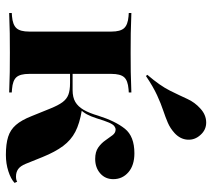

<svg xmlns="http://www.w3.org/2000/svg" viewBox="-54 -662 728 659"><g transform="rotate(90 309.5 -332.0)"><path d="M87.9 -209.7V-350.8Q87.9 -381.5 76.2 -394.4Q64.5 -407.3 35.5 -409.7L24.2 -410.5V-419.4Q65.3 -417.7 94 -417.3Q122.6 -416.9 160.5 -416.9Q197.6 -416.9 226.6 -417.3Q255.6 -417.7 296.8 -419.4V-410.5L285.5 -409.7Q255.6 -407.3 244.4 -394.4Q233.1 -381.5 233.1 -350.8V-209.7ZM160.5 -2.4Q122.6 -2.4 94 -2Q65.3 -1.6 24.2 0V-8.9L35.5 -9.7Q64.5 -12.1 76.2 -25Q87.9 -37.9 87.9 -68.5V-209.7H233.1V-68.5Q233.1 -37.9 244.4 -25Q255.6 -12.1 285.5 -9.7L296.8 -8.9V0Q255.6 -1.6 226.6 -2Q197.6 -2.4 160.5 -2.4ZM511.3 11.3Q473.4 11.3 449.2 3.6Q425 -4 408.5 -23Q391.9 -41.9 378.2 -76.6L352.4 -140.3Q341.1 -168.5 330.2 -183.1Q319.4 -197.6 304.4 -203.2Q289.5 -208.9 264.5 -208.9H226.6V-217.7H288.7Q313.7 -217.7 329.4 -227Q345.2 -236.3 356.5 -255.6Q367.7 -275 376.6 -305.6Q395.2 -364.5 421.4 -397.2Q447.6 -429.8 505.6 -429.8Q546.8 -429.8 570.6 -409.3Q594.4 -388.7 594.4 -357.3Q594.4 -329.8 574.6 -312.5Q554.8 -295.2 525 -295.2Q500.8 -295.2 485.9 -305.6Q471 -316.1 461.3 -330.2Q451.6 -344.4 443.5 -354.8Q435.5 -365.3 424.2 -365.3Q418.5 -365.3 412.5 -360.9Q406.5 -356.5 400.4 -342.7Q394.4 -329 385.5 -300Q379 -279.8 371.8 -266.5Q364.5 -253.2 353.2 -241.9L358.9 -249.2Q403.2 -241.9 431.9 -227Q460.5 -212.1 480.6 -185.1Q500.8 -158.1 518.5 -114.5L541.9 -56.5Q549.2 -38.7 559.7 -31Q570.2 -23.4 585.5 -23.4Q596.8 -23.4 603.2 -27.4L607.3 -18.5Q593.5 -5.6 567.3 2.8Q541.1 11.3 511.3 11.3ZM240.3 -469.4 236.3 -474.2Q274.2 -518.5 290.7 -552Q307.3 -585.5 319 -611.3Q330.6 -637.1 352.4 -656.5Q373.4 -675.8 399.2 -676.2Q425 -676.6 442.7 -656.5Q460.5 -637.1 458.9 -612.1Q457.3 -587.1 436.3 -567.7Q419.4 -552.4 400.4 -544.4Q381.5 -536.3 358.5 -528.6Q335.5 -521 306.5 -507.7Q277.4 -494.4 240.3 -469.4Z"/></g></svg>

Font: Playfair 144pt SemiExpanded Black
Style: Regular
Weight: 900
Width: 6
Designer: Claus Eggers Sørensen
Foundry: Claus Eggers Sørensen
Version: Version 2.203